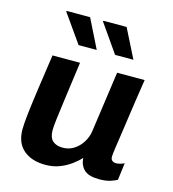

<svg xmlns="http://www.w3.org/2000/svg" viewBox="-111 -829 839 930"><g transform="rotate(15 309.0 -363.5)"><path d="M201 10Q132 10 91 -25Q50 -60 50 -128Q50 -155 56 -208Q62 -261 73 -338Q84 -415 98 -511H236Q221 -402 211.5 -331.5Q202 -261 197 -221Q192 -181 192 -162Q192 -125 210 -108.5Q228 -92 261 -92Q292 -92 317 -108Q342 -124 358.5 -150.5Q375 -177 379 -206L422 -511H560Q551 -454 544 -406.5Q537 -359 531.5 -320Q526 -281 521.5 -250Q517 -219 513.5 -195Q510 -171 507.5 -154.5Q505 -138 504 -127Q503 -116 503 -112Q503 -98 511 -92Q519 -86 529 -86Q539 -86 551.5 -89.5Q564 -93 571 -97L560 -11Q550 -5 527.5 2.5Q505 10 471 10Q419 10 396 -11Q373 -32 370 -70Q354 -52 329 -33.5Q304 -15 272 -2.5Q240 10 201 10ZM390 -592 291 -734 294 -737H409L482 -592ZM207 -592 107 -734 109 -737H226L298 -592Z"/></g></svg>

Font: Chivo SemiBold
Style: Italic
Weight: 600
Italic angle: -8.05°
Designer: Hector Gatti
Foundry: Omnibus-Type
Version: Version 2.002